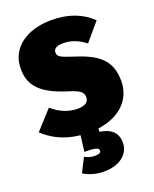

<svg xmlns="http://www.w3.org/2000/svg" viewBox="-185 -818 962 1199"><g transform="rotate(-20 296.0 -218.0)"><path d="M588 -212C588 -335 531 -401 381 -450C287 -481 262 -488 262 -519C262 -542 280 -558 326 -558C380 -558 428 -539 473 -503L573 -621C508 -684 421 -719 306 -719C145 -719 24 -637 24 -499C24 -399 68 -324 244 -268C329 -242 348 -227 348 -191C348 -166 330 -142 275 -142C212 -142 156 -167 106 -210L-6 -87C44 -39 121 8 233 19L220 125C285 125 315 130 315 151C315 166 299 171 271 171C248 171 227 164 207 153L160 246C190 265 238 283 293 283C406 283 466 223 466 153C466 87 426 50 352 40V18C501 -3 588 -91 588 -212Z"/></g></svg>

Font: Fira Sans Ultra
Style: Regular
Weight: 950
Designer: Carrois Corporate & Edenspiekermann AG
Foundry: Carrois Corporate GbR & Edenspiekermann AG
Version: Version 4.203;PS 004.203;hotconv 1.0.88;makeotf.lib2.5.64775